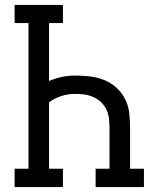

<svg xmlns="http://www.w3.org/2000/svg" viewBox="-20 -755 640 775"><path d="M39 0V-74H95V-662H39V-735H234V-662H178V-428Q203 -439 229.5 -444.5Q256 -450 283 -450Q313 -450 343 -446.5Q373 -443 400.5 -432Q428 -421 450.5 -400.5Q473 -380 486 -353Q499 -326 502 -296.5Q505 -267 505 -237V-74H561V0H366V-74H422V-237Q422 -256 420 -275Q418 -294 410.5 -311Q403 -328 389 -341.5Q375 -355 357.5 -363Q340 -371 321 -373.5Q302 -376 283 -376Q255 -376 228 -367.5Q201 -359 178 -342V-74H234V0Z"/></svg>

Font: Iosevka Etoile
Style: Regular
Weight: 400
Designer: Belleve Invis
Foundry: Belleve Invis
Version: Version 33.2.4